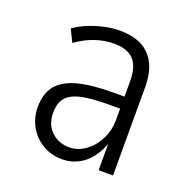

<svg xmlns="http://www.w3.org/2000/svg" viewBox="-98 -589 673 689"><g transform="rotate(20 239.0 -244.5)"><path d="M209 8Q166 8 132.5 -12.5Q99 -33 81 -66.5Q63 -100 63 -138Q63 -190 88 -221Q113 -252 165.5 -266Q218 -280 302 -280H353V-234H307Q255 -234 219.5 -229.5Q184 -225 162.5 -214Q141 -203 131.5 -184.5Q122 -166 122 -138Q122 -93 150 -67Q178 -41 218 -41Q250 -41 278.5 -61Q307 -81 325 -115.5Q343 -150 343 -193V-338Q343 -394 319 -420Q295 -446 243 -446Q209 -446 173.5 -434.5Q138 -423 101 -397L78 -444Q102 -461 130.5 -472.5Q159 -484 189 -490.5Q219 -497 247 -497Q297 -497 331 -479.5Q365 -462 383 -426.5Q401 -391 401 -335V0H346V-109H349Q338 -75 318 -48Q298 -21 270 -6.5Q242 8 209 8Z"/></g></svg>

Font: Nunito Sans 10pt Condensed Light
Style: Regular
Weight: 300
Width: 3
Designer: Vernon Adams
Foundry: Vernon Adams
Version: Version 3.101;gftools[0.9.27]